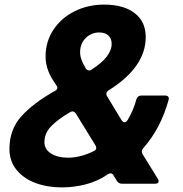

<svg xmlns="http://www.w3.org/2000/svg" viewBox="-20 -798 793 834"><path d="M21 -151Q21 -235 72.5 -292.5Q124 -350 220 -404Q229 -409 229 -417Q229 -422 224 -429Q200 -462 189 -491.5Q178 -521 178 -552Q178 -618 212.5 -669.5Q247 -721 305 -749.5Q363 -778 432 -778Q517 -778 565 -741Q613 -704 613 -637Q613 -506 451 -405Q442 -399 442 -390Q442 -385 445 -380L508 -276Q514 -267 521 -267Q528 -267 534 -276Q559 -317 573 -368Q579 -383 594 -383H697Q707 -383 711 -377.5Q715 -372 712 -363Q678 -240 602 -154Q596 -147 596 -140Q596 -135 599 -129L665 -22Q669 -17 669 -11Q669 0 654 0H510Q495 0 488 -12L473 -36Q469 -45 460 -45Q454 -45 447 -40Q405 -11 353.5 2.5Q302 16 248 16Q186 16 134.5 -3Q83 -22 52 -60Q21 -98 21 -151ZM465 -608Q465 -630 451 -643.5Q437 -657 411 -657Q377 -657 352.5 -633Q328 -609 328 -571Q328 -555 334 -538.5Q340 -522 353 -500Q359 -492 367 -492Q373 -492 378 -496Q465 -551 465 -608ZM388 -142Q398 -146 398 -156Q398 -160 395 -166L310 -304Q303 -314 295 -314Q290 -314 285 -311Q233 -281 203 -250.5Q173 -220 173 -181Q173 -149 202 -131Q231 -113 275 -113Q330 -113 388 -142Z"/></svg>

Font: Open Sauce Two ExtraBold Italic
Style: Regular
Weight: 800
Italic angle: -10°
Designer: Alfredo Marco Pradil
Foundry: Creative Sauce Fz LLC
Version: Version 1.477